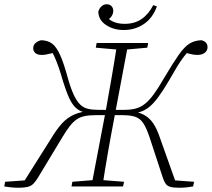

<svg xmlns="http://www.w3.org/2000/svg" viewBox="-34 -876 995 902"><path d="M54 6Q34 6 16 4Q-2 2 -14 0L-10 -22L102 -30L76 -19L206 -225Q233 -270 258 -297Q283 -324 315 -338Q347 -352 393 -355L409 -340Q379 -343 357.5 -349.5Q336 -356 320 -371.5Q304 -387 290.5 -416.5Q277 -446 262 -494Q251 -533 241.5 -560Q232 -587 222.5 -608.5Q213 -630 198 -652L222 -629Q214 -627 203.5 -624.5Q193 -622 183 -620Q173 -618 162 -618Q142 -618 132 -627Q122 -636 122 -649Q122 -665 133.5 -674.5Q145 -684 160 -687Q191 -686 211 -671Q231 -656 248.5 -617.5Q266 -579 285 -508Q299 -459 313 -429.5Q327 -400 342.5 -385Q358 -370 378.5 -365Q399 -360 426 -360H488L487 -335H415Q385 -335 363.5 -330.5Q342 -326 325.5 -314.5Q309 -303 293.5 -283Q278 -263 260 -233L144 -41Q133 -23 122.5 -12.5Q112 -2 96 2Q80 6 54 6ZM302 0 306 -22 417 -31H435L549 -22L544 0ZM395 0 464 -362Q478 -440 491.5 -518Q505 -596 517 -674H569L501 -312Q486 -234 472.5 -156Q459 -78 447 0ZM529 -642 416 -652 420 -674H662L658 -652L547 -642ZM807 6Q781 6 766.5 2Q752 -2 744.5 -12.5Q737 -23 731 -41L668 -233Q654 -274 640 -296Q626 -318 603.5 -326.5Q581 -335 542 -335H483L484 -360H551Q581 -360 603.5 -366Q626 -372 646 -387.5Q666 -403 687.5 -432Q709 -461 736 -508Q778 -579 805 -617.5Q832 -656 856 -671Q880 -686 912 -687Q926 -684 933.5 -675.5Q941 -667 941 -655Q941 -638 928 -628Q915 -618 893 -618Q877 -618 861.5 -622Q846 -626 831 -630L867 -651Q846 -631 830 -610Q814 -589 797.5 -562Q781 -535 759 -496Q730 -447 707.5 -417Q685 -387 664 -371Q643 -355 618.5 -348.5Q594 -342 561 -339L566 -355Q612 -352 639.5 -338Q667 -324 685.5 -297Q704 -270 719 -224L792 -19L768 -30L878 -22L873 0Q862 2 845 4Q828 6 807 6ZM547 -735Q499 -735 463.5 -759Q428 -783 428 -822Q432 -836 442.5 -846Q453 -856 468 -856Q481 -856 489.5 -847.5Q498 -839 498 -825Q498 -810 488.5 -797.5Q479 -785 462 -777L458 -808Q473 -786 496 -775Q519 -764 552 -764Q598 -764 631 -786.5Q664 -809 686 -852L703 -846Q684 -792 642.5 -763.5Q601 -735 547 -735Z"/></svg>

Font: Source Serif 4 36pt Light
Style: Italic
Weight: 300
Italic angle: -12°
Designer: Frank Grießhammer
Foundry: Adobe Systems Incorporated
Version: Version 4.004;hotconv 1.0.116;makeotfexe 2.5.65601